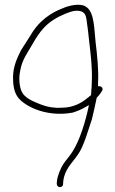

<svg xmlns="http://www.w3.org/2000/svg" viewBox="-20 -749 478 795"><path d="M34 -429C34 -384 42 -355 66 -333C111 -293 195 -266 282 -283C303 -290 320 -297 338 -308L348 -314L346 -303C333 -244 311 -169 280 -121C267 -100 252 -85 241 -68C232 -54 218 -21 216 -1C216 3 215 9 215 12C215 19 221 26 227 26C235 26 241 21 241 15L242 1C248 -49 278 -73 302 -108C327 -142 346 -213 361 -257C367 -281 374 -314 380 -342V-343L381 -345C391 -355 396 -362 402 -372C409 -381 402 -392 391 -392H386V-405C389 -461 382 -523 376 -573C370 -627 371 -696 339 -719C315 -739 264 -726 238 -714C187 -695 143 -660 116 -618C102 -595 83 -566 67 -541C51 -509 34 -473 34 -429ZM60 -427C60 -437 62 -447 64 -458C72 -503 95 -532 115 -567C129 -592 142 -612 160 -632C183 -658 216 -678 248 -691C263 -697 285 -707 307 -704C329 -701 335 -688 338 -670C343 -637 346 -608 350 -571C356 -520 363 -464 360 -406C360 -394 359 -383 358 -372C358 -367 358 -363 357 -357V-355C352 -352 348 -348 345 -345H344C318 -322 282 -303 235 -303C205 -301 176 -306 153 -315C130 -324 102 -334 84 -351C65 -367 60 -396 60 -427ZM235 -298ZM358 -367ZM360 -401ZM361 -252V-253Z"/></svg>

Font: Stray Cat
Style: Lt
Weight: 300
Version: Version 1.0